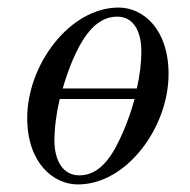

<svg xmlns="http://www.w3.org/2000/svg" viewBox="-20 -476 502 508"><path d="M52 -164C52 -44 122 12 186 12C316 12 426 -140 426 -280C426 -400 358 -456 294 -456C164 -456 52 -304 52 -164ZM146 -242C153 -267 162 -292 171 -314C195 -370 230 -432 290 -432C334 -432 354 -392 354 -340C354 -310 350 -276 342 -242ZM124 -104C124 -137 129 -176 138 -214H336C328 -184 318 -156 307 -130C283 -74 250 -12 190 -12C146 -12 124 -52 124 -104Z"/></svg>

Font: Old Standard
Style: Italic
Weight: 400
Italic angle: -15.2°
Designer: Alexey Kryukov <alexios@thessalonica.org.ru>
Version: Version 2.0